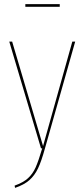

<svg xmlns="http://www.w3.org/2000/svg" viewBox="-20 -720 410 932"><path d="M198 1Q181 63 164.5 97.5Q148 132 122.5 154.5Q97 177 53 192L51 181Q93 166 116 145Q139 124 153 92.5Q167 61 185 0H179L25 -518H39L189 -11L331 -518H345ZM103 -687V-700H270V-687Z"/></svg>

Font: Fira Sans Compressed Hair
Style: Regular
Weight: 100
Width: 1
Designer: bBox Type GmbH & Carrois Corporate GbR & Edenspiekermann AG
Foundry: bBox Type GmbH & Carrois Corporate GbR & Edenspiekermann AG
Version: Version 4.301